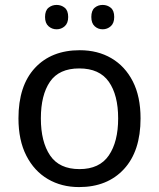

<svg xmlns="http://www.w3.org/2000/svg" viewBox="-20 -750 645 780"><path d="M551 -269Q551 -136 483.5 -63Q416 10 301 10Q230 10 174.5 -22.5Q119 -55 87 -117.5Q55 -180 55 -269Q55 -402 122 -474Q189 -546 304 -546Q377 -546 432.5 -513.5Q488 -481 519.5 -419.5Q551 -358 551 -269ZM146 -269Q146 -174 183.5 -118.5Q221 -63 303 -63Q384 -63 422 -118.5Q460 -174 460 -269Q460 -364 422 -418Q384 -472 302 -472Q220 -472 183 -418Q146 -364 146 -269ZM163 -681Q163 -707 177 -718.5Q191 -730 210 -730Q229 -730 243 -718.5Q257 -707 257 -681Q257 -656 243 -643.5Q229 -631 210 -631Q191 -631 177 -643.5Q163 -656 163 -681ZM351 -681Q351 -707 364.5 -718.5Q378 -730 397 -730Q416 -730 430 -718.5Q444 -707 444 -681Q444 -656 430 -643.5Q416 -631 397 -631Q378 -631 364.5 -643.5Q351 -656 351 -681Z"/></svg>

Font: Noto Sans Modi
Style: Regular
Weight: 400
Designer: Monotype Design Team
Foundry: Monotype Imaging Inc.
Version: Version 2.003; ttfautohint (v1.8.4.7-5d5b)